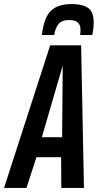

<svg xmlns="http://www.w3.org/2000/svg" viewBox="-54 -929 488 949"><path d="M-34 0 194 -705H347L361 0H249L248 -152H126L77 0ZM153 -251H253L256 -605ZM301 -909Q352 -909 380.5 -890.5Q409 -872 409 -817Q409 -788 402 -756H342Q343 -763 343.5 -769Q344 -775 344 -782Q344 -830 289 -830Q251 -830 235 -810Q219 -790 214 -756H153Q163 -842 197.5 -875.5Q232 -909 301 -909Z"/></svg>

Font: Georama Condensed SemiBold
Style: Italic
Weight: 600
Width: 3
Italic angle: -9°
Designer: Jean-Baptiste Levee
Foundry: Production Type
Version: Version 1.000